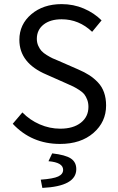

<svg xmlns="http://www.w3.org/2000/svg" viewBox="-20 -688 574 934"><path d="M272 12.2Q133.8 12.2 42 -85.9L88.9 -141.1Q125 -104 173.3 -83Q221.7 -62 272.9 -62Q336.4 -62 373.3 -91.1Q410.2 -120.1 410.2 -168Q410.2 -187.5 404.1 -203.4Q397.9 -219.2 389.9 -229.5Q381.8 -239.7 365 -250.5Q348.1 -261.2 336.4 -267.1Q324.7 -272.9 300.8 -283.2L206.1 -325.2Q74.2 -380.9 74.2 -494.1Q74.2 -569.3 132.3 -618.7Q190.4 -668 279.8 -668Q337.4 -668 387.7 -646.5Q438 -625 474.1 -588.9L428.2 -533.2Q364.3 -594.2 279.8 -594.2Q224.6 -594.2 191.9 -568.4Q159.2 -542.5 159.2 -499Q159.2 -481 166 -465.6Q172.9 -450.2 181.9 -440.2Q190.9 -430.2 207.8 -419.9Q224.6 -409.7 235.6 -404.5Q246.6 -399.4 267.1 -391.1L360.8 -350.1Q391.6 -336.9 414.3 -322.3Q437 -307.6 456.5 -287.1Q476.1 -266.6 486.1 -238.3Q496.1 -210 496.1 -174.8Q496.1 -94.7 434.6 -41.3Q373 12.2 272 12.2ZM186 226.1 178.2 186Q239.3 181.6 263.2 170.4Q287.1 159.2 287.1 138.2Q287.1 102.1 215.8 96.2L233.9 58.1Q298.3 65.4 324.7 83Q351.1 100.6 351.1 134.8Q351.1 218.3 186 226.1Z"/></svg>

Font: Source Sans Pro
Style: Regular
Weight: 400
Designer: Paul D. Hunt
Foundry: Adobe Systems Incorporated
Version: Version 3.006;hotconv 1.0.111;makeotfexe 2.5.65597